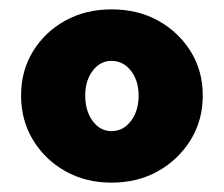

<svg xmlns="http://www.w3.org/2000/svg" viewBox="-20 -555 478 410"><path d="M218 -165V-275Q243 -275 259.5 -296.5Q276 -318 276 -351H413Q413 -298 387 -256Q361 -214 317.5 -189.5Q274 -165 218 -165ZM218 -165Q163 -165 119.5 -189.5Q76 -214 50.5 -256Q25 -298 25 -351H162Q162 -318 178 -296.5Q194 -275 218 -275ZM25 -351Q25 -404 50.5 -445.5Q76 -487 119.5 -511Q163 -535 218 -535V-425Q194 -425 178 -404Q162 -383 162 -351ZM276 -351Q276 -383 259.5 -404Q243 -425 218 -425V-535Q274 -535 317.5 -511Q361 -487 387 -445.5Q413 -404 413 -351Z"/></svg>

Font: Akshar Light SemiBold
Style: Regular
Weight: 600
Version: Version 1.100